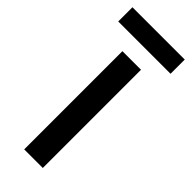

<svg xmlns="http://www.w3.org/2000/svg" viewBox="-246 -716 745 745"><g transform="rotate(45 126.5 -343.5)"><path d="M178 0H76V-539H178ZM270 -687V-609H-17V-687Z"/></g></svg>

Font: Noto Sans Gurmukhi UI SemiCondensed Medium
Style: Regular
Weight: 500
Width: 4
Designer: Jelle Bosma - Monotype Design Team
Foundry: Monotype Imaging Inc.
Version: Version 2.004; ttfautohint (v1.8.4.7-5d5b)